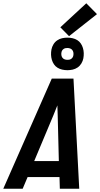

<svg xmlns="http://www.w3.org/2000/svg" viewBox="-39 -1148 610 1168"><path d="M-19 0 276 -670H408L443 0H325L323 -71H129L99 0ZM169 -168H319L312 -447Q312 -462 311 -477Q310 -492 310 -507Q304 -492 298 -477Q292 -462 286 -447ZM371 -721Q355 -721 339.5 -724.5Q324 -728 311 -736Q298 -744 289.5 -756.5Q281 -769 276.5 -784Q272 -799 271.5 -815Q271 -831 274 -847Q277 -863 286 -878Q295 -893 309 -902.5Q323 -912 339 -915.5Q355 -919 371 -919Q387 -919 402.5 -915.5Q418 -912 431 -904Q444 -896 452.5 -883.5Q461 -871 465.5 -856Q470 -841 470.5 -825Q471 -809 468 -793Q465 -777 456 -762Q447 -747 433 -737.5Q419 -728 403 -724.5Q387 -721 371 -721ZM371 -784Q377 -784 382.5 -785Q388 -786 393.5 -789.5Q399 -793 402.5 -798.5Q406 -804 407 -810Q409 -819 407.5 -828Q406 -837 401 -843.5Q396 -850 388 -853Q380 -856 371 -856Q365 -856 359.5 -855Q354 -854 348.5 -850.5Q343 -847 339.5 -841.5Q336 -836 335 -830Q333 -821 334.5 -812Q336 -803 341 -796.5Q346 -790 354 -787Q362 -784 371 -784ZM381 -928 328 -982 486 -1128 551 -1062Z"/></svg>

Font: Lode
Style: Bold Italic
Weight: 700
Italic angle: -11°
Monospace: yes
Designer: Belleve Invis
Foundry: Belleve Invis
Version: Version 29.2.0; ttfautohint (v1.8.3)